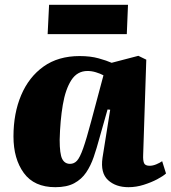

<svg xmlns="http://www.w3.org/2000/svg" viewBox="-20 -764 710 798"><path d="M575 -119Q574 -98 578.5 -86.5Q583 -75 602 -75Q615 -75 629.5 -81Q644 -87 654 -94L670 -43Q658 -32 633.5 -19Q609 -6 577.5 4Q546 14 514 14Q461 14 429 -15.5Q397 -45 406 -108L438 -308L427 -309L393 -189Q382 -148 369.5 -111.5Q357 -75 338 -47Q319 -19 288.5 -2.5Q258 14 210 14Q122 14 79 -45Q36 -104 36 -197Q36 -293 68 -368.5Q100 -444 161 -487.5Q222 -531 311 -531Q356 -531 390 -521.5Q424 -512 444 -503L555 -532L588 -516ZM271 -83Q288 -83 300 -96Q312 -109 325.5 -147Q339 -185 359 -260L410 -451Q397 -458 379 -463.5Q361 -469 344 -469Q301 -469 276.5 -431Q252 -393 241 -328Q230 -263 228 -183Q228 -124 238.5 -103.5Q249 -83 271 -83ZM184 -744H512L507 -622H178Z"/></svg>

Font: Literata 36pt ExtraBold
Style: Italic
Weight: 800
Italic angle: -2°
Designer: Latin by Veronika Burian and Jose Scaglione. Greek by Irene Vlachou. Cyrillic by Vera Evstafieva
Foundry: TypeTogether
Version: Version 3.002